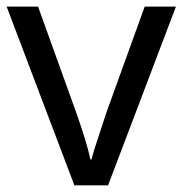

<svg xmlns="http://www.w3.org/2000/svg" viewBox="-20 -556 548 576"><path d="M203.1 0 0 -536.1H94.2L208 -220.2Q241.7 -125 251 -78.1H254.9Q256.3 -84.5 258.5 -92.5Q260.7 -100.6 263.7 -110.1Q266.6 -119.6 299.8 -220.2L414.1 -536.1H507.8L304.2 0Z"/></svg>

Font: NotoSans
Style: Regular
Weight: 400
Designer: Monotype Design team
Foundry: Monotype Imaging Inc.
Version: Version 1.04; ttfautohint (v1.4.1)